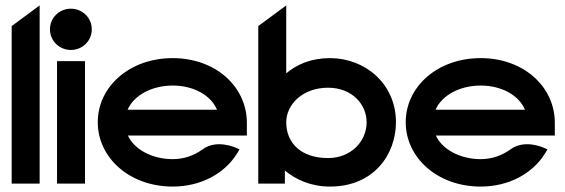

<svg xmlns="http://www.w3.org/2000/svg" viewBox="-20 -676 2082 707"><path d="M126 0V-656L23 -580V0Z M241 -492C283 -492 318 -525 318 -568C318 -611 283 -644 241 -644C199 -644 164 -611 164 -568C164 -525 199 -492 241 -492ZM293 0V-451H190V0Z M616 11C721 11 808 -38 853 -111L862 -126L846 -133C845 -133 777 -164 726 -126C695 -104 659 -90 616 -90C540 -90 474 -126 451 -177H889V-224C889 -356 775 -462 616 -462C457 -462 340 -357 340 -226C340 -95 457 11 616 11ZM616 -361C693 -361 757 -325 779 -272H450C472 -324 538 -361 616 -361Z M1029 0V-48C1069 -15 1124 11 1195 11C1358 11 1438 -109 1438 -226C1438 -367 1325 -462 1195 -462C1126 -462 1073 -439 1034 -406V-656L931 -580V0ZM1188 -353C1277 -353 1330 -291 1330 -226C1330 -155 1272 -94 1188 -94C1090 -94 1034 -148 1034 -226C1034 -290 1093 -353 1188 -353Z M1750 11C1855 11 1942 -38 1987 -111L1996 -126L1980 -133C1979 -133 1911 -164 1860 -126C1829 -104 1793 -90 1750 -90C1674 -90 1608 -126 1585 -177H2023V-224C2023 -356 1909 -462 1750 -462C1591 -462 1474 -357 1474 -226C1474 -95 1591 11 1750 11ZM1750 -361C1827 -361 1891 -325 1913 -272H1584C1606 -324 1672 -361 1750 -361Z"/></svg>

Font: Charger Pro
Style: BlkExt
Weight: 900
Designer: Jasper
Foundry: Cannot Into Space Fonts
Version: Version 1.09